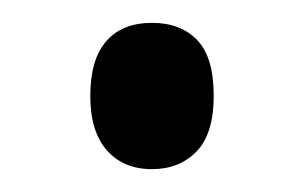

<svg xmlns="http://www.w3.org/2000/svg" viewBox="-20 -436 266 168"><path d="M59 -352Q59 -384 73 -400Q87 -416 113 -416Q138 -416 152.5 -401Q167 -386 167 -352Q167 -319 152 -303.5Q137 -288 113 -288Q88 -288 73.5 -304.5Q59 -321 59 -352Z"/></svg>

Font: Noto Sans ExtraCondensed
Style: Regular
Weight: 400
Width: 2
Designer: Monotype Design Team
Foundry: Monotype Imaging Inc.
Version: Version 2.013